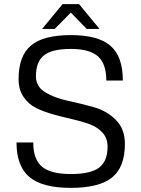

<svg xmlns="http://www.w3.org/2000/svg" viewBox="-20 -890 685 930"><path d="M154 -520Q154 -471 198.5 -443.5Q243 -416 306 -402.5Q369 -389 432.5 -371.5Q496 -354 540.5 -310Q585 -266 585 -193Q585 -81 523 -30.5Q461 20 323 20Q185 20 122.5 -32.5Q60 -85 60 -200H141Q141 -118 183.5 -82.5Q226 -47 323 -47Q419 -47 460 -78Q501 -109 501 -180Q501 -220 477 -247Q453 -274 415 -288Q377 -302 331 -312.5Q285 -323 239.5 -335.5Q194 -348 156 -366.5Q118 -385 94 -420.5Q70 -456 70 -507Q70 -619 130 -669.5Q190 -720 323 -720Q456 -720 515.5 -668Q575 -616 575 -500H495Q495 -581 454.5 -617Q414 -653 323 -653Q232 -653 193 -622Q154 -591 154 -520ZM462 -750H400L323 -829L245 -750H184L283 -870H363Z"/></svg>

Font: Fivo Sans
Style: Regular
Weight: 400
Designer: Alexander Slobzheninov
Foundry: Alexander Slobzheninov
Version: 1.0